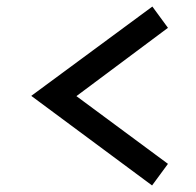

<svg xmlns="http://www.w3.org/2000/svg" viewBox="-20 -564 602 590"><path d="M77.1 -268.6 76.2 -269.5 448.2 -543.9 496.1 -478.5 214.8 -268.6 496.1 -60.5 447.3 5.9Z"/></svg>

Font: Hopone
Style: Regular
Weight: 400
Foundry: SIL International (SIL)
Version: Version 1.00 September 3, 2015, initial release